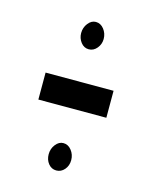

<svg xmlns="http://www.w3.org/2000/svg" viewBox="-72 -563 395 502"><g transform="rotate(15 125.0 -312.0)"><path d="M127 -439Q114 -439 105.5 -450Q97 -461 97 -475Q97 -490 106 -501.5Q115 -513 127 -513Q140 -513 149 -501.5Q158 -490 158 -475Q158 -461 149 -450Q140 -439 127 -439ZM34 -278V-351H218V-278ZM127 -111Q114 -111 105.5 -121.5Q97 -132 97 -147Q97 -162 106 -173.5Q115 -185 127 -185Q140 -185 149 -173.5Q158 -162 158 -147Q158 -132 149 -121.5Q140 -111 127 -111Z"/></g></svg>

Font: Inconsolata UltraCondensed Medium
Style: Regular
Weight: 500
Width: 1
Monospace: yes
Designer: Raph Levien, Cyreal, Brenton Simpson
Foundry: Raph Levien, Cyreal, Google
Version: Version 3.001; ttfautohint (v1.8.2.53-6de2)